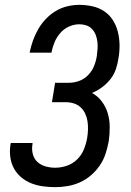

<svg xmlns="http://www.w3.org/2000/svg" viewBox="-20 -763 540 791"><path d="M208 8Q182 8 156.5 4.5Q131 1 108.5 -8Q86 -17 67.5 -32.5Q49 -48 37.5 -69Q26 -90 22.5 -115.5Q19 -141 23 -166Q23 -168 23.5 -170Q24 -172 25 -174H114Q114 -173 114 -172Q114 -171 114 -170Q110 -149 115 -129Q120 -109 134 -96Q148 -83 167.5 -77.5Q187 -72 208 -72Q231 -72 255 -80Q279 -88 297.5 -106Q316 -124 325.5 -147.5Q335 -171 339 -194Q342 -212 342.5 -229.5Q343 -247 340.5 -263.5Q338 -280 331 -295Q324 -310 312 -321Q300 -332 284 -337Q268 -342 250 -342H194L207 -422H264Q285 -422 306 -429.5Q327 -437 343 -453.5Q359 -470 367.5 -491Q376 -512 379 -533Q381 -548 382 -563Q383 -578 381 -592.5Q379 -607 374 -620Q369 -633 359 -643.5Q349 -654 335.5 -658.5Q322 -663 307 -663Q285 -663 264 -653.5Q243 -644 228 -626.5Q213 -609 204.5 -588.5Q196 -568 192 -546H102Q107 -571 115.5 -595Q124 -619 137 -642Q150 -665 168.5 -684.5Q187 -704 209.5 -717.5Q232 -731 257 -737Q282 -743 307 -743Q334 -743 361 -737Q388 -731 409.5 -716.5Q431 -702 445 -680Q459 -658 465.5 -632Q472 -606 472.5 -578.5Q473 -551 468 -523Q465 -501 457.5 -478.5Q450 -456 435 -437Q420 -418 400.5 -403.5Q381 -389 359 -380Q383 -367 399.5 -345Q416 -323 424 -296Q432 -269 432 -239.5Q432 -210 428 -181Q423 -155 415 -130Q407 -105 391.5 -82Q376 -59 355 -41Q334 -23 309.5 -12Q285 -1 259 3.5Q233 8 208 8Z"/></svg>

Font: Iosevka Curly Medium Oblique
Style: Regular
Weight: 500
Italic angle: -9°
Monospace: yes
Designer: Belleve Invis
Foundry: Belleve Invis
Version: Version 11.1.0; ttfautohint (v1.8.3)